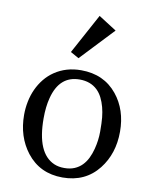

<svg xmlns="http://www.w3.org/2000/svg" viewBox="-99 -992 864 1078"><g transform="rotate(10 333.0 -453.0)"><path d="M59.1 -297.9Q59.1 -335.9 66.7 -373.5Q74.2 -411.1 89.6 -444.8Q105 -478.5 127.9 -506.8Q150.9 -535.2 181.2 -555.7Q246.1 -599.6 332 -599.6Q461.9 -599.6 537.1 -506.8Q606 -421.9 606 -297.4Q606 -171.9 537.1 -84Q461.9 11.7 332 11.7Q202.6 11.7 127 -85.4Q59.1 -173.3 59.1 -297.9ZM274.9 -53.2Q299.8 -42.5 332.8 -42.5Q365.7 -42.5 390.6 -53Q415.5 -63.5 433.6 -82Q451.7 -100.6 463.6 -125.2Q475.6 -149.9 482.9 -178.2Q496.1 -229 496.1 -278.6Q496.1 -328.1 493.2 -358.6Q490.2 -389.2 482.9 -416.7Q475.6 -444.3 463.6 -468.3Q451.7 -492.2 433.6 -509.8Q394.5 -546.9 333 -546.9Q217.3 -546.9 183.6 -414.1Q170.4 -363.8 170.4 -297.4Q170.4 -98.1 274.9 -53.2ZM256.8 -690.4 380.4 -918 482.9 -852.5 304.7 -663.6Z"/></g></svg>

Font: Metamorphous
Style: Regular
Weight: 400
Designer: James Grieshaber
Foundry: James Grieshaber
Version: Version 1.001